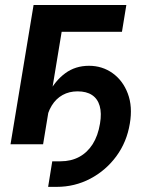

<svg xmlns="http://www.w3.org/2000/svg" viewBox="-20 -562 600 748"><path d="M167.5 166 183.6 66.4H215.8Q256.8 66.4 288.6 49.3Q320.3 32.2 341.1 -0.5Q361.8 -33.2 369.6 -80.6Q376.5 -121.1 368.4 -149.2Q360.4 -177.2 338.6 -191.7Q316.9 -206.1 282.2 -206.1Q249.5 -206.1 223.9 -191.9Q198.2 -177.7 181.4 -150.4Q164.6 -123 158.2 -83.5H132.8Q143.1 -147 168.7 -197Q194.3 -247.1 233.9 -276.4Q273.4 -305.7 326.7 -305.7Q378.4 -305.7 418.7 -276.9Q459 -248 478 -197.3Q497.1 -146.5 485.8 -80.6Q474.1 -8.8 433.1 46.9Q392.1 102.5 331.5 134.3Q271 166 200.7 166ZM472.2 -542.5 455.1 -438H220.2L147.9 0H21L110.8 -542.5Z"/></svg>

Font: Inter 16pt SemiBold
Style: Italic
Weight: 600
Italic angle: -9.3988°
Version: Version 4.001;git-66647c0bb